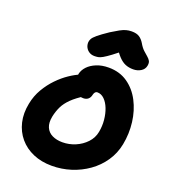

<svg xmlns="http://www.w3.org/2000/svg" viewBox="-173 -1105 1093 1238"><g transform="rotate(20 374.0 -485.5)"><path d="M326 10Q255 10 198 -14.5Q141 -39 103.5 -83.5Q66 -128 52 -187.5Q38 -247 52 -316Q63 -373 91 -420.5Q119 -468 155 -505Q191 -542 229 -567.5Q267 -593 299.5 -606Q332 -619 352 -619Q378 -619 391.5 -611.5Q405 -604 415 -584Q431 -553 418 -528Q405 -503 376 -486Q323 -453 292 -422.5Q261 -392 245.5 -360Q230 -328 222 -290Q213 -245 226 -215Q239 -185 269 -170.5Q299 -156 339 -156Q385 -156 427.5 -174Q470 -192 500.5 -224.5Q531 -257 539 -300Q547 -342 543 -383.5Q539 -425 525.5 -459.5Q512 -494 490.5 -515Q469 -536 442 -536Q434 -536 428 -530Q422 -524 419 -512Q415 -491 402 -480Q389 -469 369 -469Q342 -469 320 -484.5Q298 -500 288 -530.5Q278 -561 287 -606Q293 -634 315 -657.5Q337 -681 373.5 -696Q410 -711 457 -711Q532 -711 587 -673Q642 -635 675 -571.5Q708 -508 717.5 -431.5Q727 -355 712 -278Q699 -212 662.5 -158.5Q626 -105 573 -67.5Q520 -30 457 -10Q394 10 326 10ZM343 -749Q323 -749 307.5 -758.5Q292 -768 283.5 -784Q275 -800 276 -820Q277 -832 283.5 -844Q290 -856 312.5 -875Q335 -894 384 -927Q416 -947 438 -959Q460 -971 478 -976Q496 -981 516 -981Q550 -981 569 -968.5Q588 -956 602 -933Q618 -905 635 -889.5Q652 -874 665 -863Q678 -852 684.5 -840Q691 -828 687 -807Q682 -782 659 -768Q636 -754 607 -754Q577 -754 553 -764Q529 -774 506.5 -798Q484 -822 458 -864L530 -862Q480 -820 449 -797Q418 -774 399.5 -763.5Q381 -753 368.5 -751Q356 -749 343 -749Z"/></g></svg>

Font: Shantell Sans ExtraBold
Style: Italic
Weight: 800
Italic angle: -11°
Designer: Stephen Nixon, Anya Danilova, Shantell Martin
Foundry: Arrow Type
Version: Version 1.011;[c5ecc13dd]